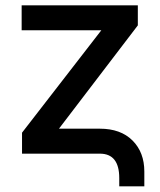

<svg xmlns="http://www.w3.org/2000/svg" viewBox="-20 -565 589 706"><path d="M418.5 120.1V89.8Q418.5 0 347.2 0H61V-77.1L352.5 -453.6H59.6V-545.4H486.8V-471.7L196.8 -91.8H347.2Q423.8 -91.8 467.3 -48.3Q510.7 -4.9 510.7 65.9V120.1Z"/></svg>

Font: Karasuma Gothic
Style: Regular
Weight: 500
Designer: Rasmus Andersson / Ryoko Nishizuka
Foundry: Genbu
Version: Version 1.00